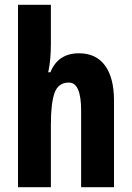

<svg xmlns="http://www.w3.org/2000/svg" viewBox="-20 -780 549 800"><path d="M192 -598Q192 -567 189.5 -537Q187 -507 181 -479H190Q222 -558 309 -558Q380 -558 417.5 -507Q455 -456 455 -361V0H318V-320Q318 -436 267 -436Q223 -436 207.5 -393.5Q192 -351 192 -261V0H55V-760H192Z"/></svg>

Font: Noto Sans Bengali ExtraCondensed
Style: Bold
Weight: 700
Width: 2
Designer: Joana Ranito - Universal Thirst; Jelle Bosma - Monotype Design Team
Foundry: Universal Thirst ehf.
Version: Version 3.000; ttfautohint (v1.8.4.7-5d5b)